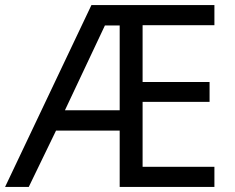

<svg xmlns="http://www.w3.org/2000/svg" viewBox="-21 -734 922 754"><path d="M821 0H449V-221H199L92 0H-1L338 -714H821V-635H539V-412H802V-334H539V-79H821ZM234 -301H449V-634H391Z"/></svg>

Font: Noto Sans Khmer UI
Style: Regular
Weight: 400
Designer: Danh Hong and the Monotype Design Team
Foundry: Monotype Imaging Inc.
Version: Version 2.002